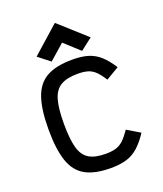

<svg xmlns="http://www.w3.org/2000/svg" viewBox="-157 -961 914 1077"><g transform="rotate(-20 300.0 -422.5)"><path d="M318 14Q222 14 166 -17.5Q110 -49 86 -120Q62 -191 62 -309Q62 -427 86.5 -498Q111 -569 167.5 -600.5Q224 -632 322 -632Q377 -632 415.5 -620Q454 -608 484.5 -580.5Q515 -553 546 -505L468 -459Q446 -494 426.5 -513Q407 -532 383 -539.5Q359 -547 322 -547Q258 -547 221 -525.5Q184 -504 169 -452.5Q154 -401 154 -309Q154 -218 168.5 -166Q183 -114 219 -92.5Q255 -71 318 -71Q354 -71 379 -78.5Q404 -86 424.5 -105.5Q445 -125 469 -160L546 -114Q515 -67 483.5 -38.5Q452 -10 413 2Q374 14 318 14ZM390 -659 300 -741 209 -661 139 -716 300 -859 461 -714Z"/></g></svg>

Font: Victor Mono SemiBold
Style: Regular
Weight: 600
Monospace: yes
Designer: Rune Bjørnerås
Version: Version 1.561;gftools[0.9.30]